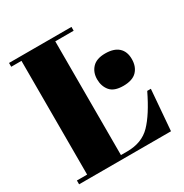

<svg xmlns="http://www.w3.org/2000/svg" viewBox="-162 -829 921 959"><g transform="rotate(-30 298.0 -350.0)"><path d="M21 -700H381V-678H275V-22H311Q396 -22 446.5 -74Q497 -126 549 -234H570L551 0H21V-22H80V-678H21ZM459 -315Q406 -315 383.5 -342Q361 -369 361 -409Q361 -449 385.5 -475Q410 -501 460 -501Q510 -501 536 -477.5Q562 -454 562 -410.5Q562 -367 537 -341Q512 -315 459 -315Z"/></g></svg>

Font: Abril Fatface
Style: Regular
Weight: 400
Designer: Veronika Burian, Jos Scaglione
Foundry: TypeTogether
Version: Version 1.001